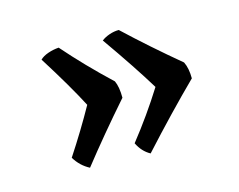

<svg xmlns="http://www.w3.org/2000/svg" viewBox="-59 -501 634 509"><g transform="rotate(-15 257.5 -247.0)"><path d="M356 -245Q317 -309 253 -400Q262 -407 275 -411.5Q288 -416 301 -416Q369 -352 446 -288Q455 -270 455 -242Q380 -168 298 -78Q276 -90 264 -115Q314 -178 356 -245ZM169 -246Q139 -304 83 -393Q91 -401 105.5 -406Q120 -411 135 -412Q190 -349 256 -287Q264 -270 264 -240Q192 -158 133 -83Q108 -96 93 -121Q135 -185 169 -246Z"/></g></svg>

Font: Vollkorn SC SemiBold
Style: Regular
Weight: 600
Designer: Friedrich Althausen
Foundry: Friedrich Althausen
Version: Version 4.015